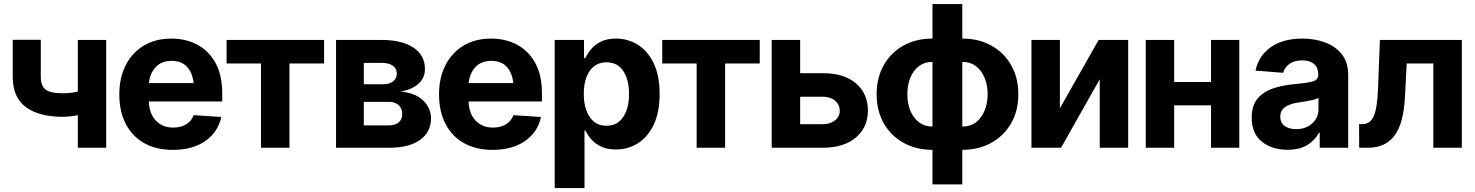

<svg xmlns="http://www.w3.org/2000/svg" viewBox="-20 -748 7465 972"><path d="M517.6 -545.9V0H374V-165Q354.5 -161.1 334.5 -158.9Q314.5 -156.7 296.4 -156.7Q178.7 -156.7 111.6 -205.3Q44.4 -253.9 44.4 -360.4V-546.4H186.5V-360.4Q186.5 -313 211.4 -294.2Q236.3 -275.4 296.4 -275.9Q334 -275.4 374 -284.2V-545.9Z M855 10.7Q770.5 10.7 710 -23.4Q649.4 -57.6 616.7 -120.6Q584 -183.6 584 -270.5Q584 -354.5 616.5 -418Q648.9 -481.4 708 -517.1Q767.1 -552.7 847.7 -552.7Q919.9 -552.7 978.3 -522Q1036.6 -491.2 1070.8 -429.7Q1105 -368.2 1105 -275.4V-234.4H733.4Q735.8 -171.9 769.5 -137Q803.2 -102.1 856.9 -102.1Q895 -102.1 922.1 -118.2Q949.2 -134.3 960.4 -165L1100.1 -155.8Q1084.5 -80.1 1020 -34.7Q955.6 10.7 855 10.7ZM848.6 -439.9Q797.9 -439.9 768.3 -408.4Q738.8 -377 733.9 -327.6H960Q954.6 -379.4 926.8 -409.7Q898.9 -439.9 848.6 -439.9Z M1127 -426.8V-545.9H1620.6V-426.8H1445.3V0H1301.3V-426.8Z M1681.2 0V-545.9H1913.1Q2014.2 -545.4 2072.8 -507.1Q2131.3 -468.8 2131.3 -397.9Q2131.3 -353.5 2098.4 -324Q2065.4 -294.4 2006.8 -284.2Q2080.1 -278.8 2120.8 -240.7Q2161.6 -202.6 2162.1 -148.9Q2161.6 -79.1 2106.4 -39.6Q2051.3 0 1949.2 0ZM1821.8 -321.3H1916.5Q1950.2 -320.8 1969.5 -335.4Q1988.8 -350.1 1988.8 -376Q1988.8 -401.4 1968.5 -415.5Q1948.2 -429.7 1913.1 -429.7H1821.8ZM1821.8 -113.3H1949.2Q1980.5 -113.3 1998.5 -128.4Q2016.6 -143.6 2016.1 -169.9Q2016.6 -198.7 1998.5 -215.6Q1980.5 -232.4 1949.2 -232.4H1821.8Z M2473.6 10.7Q2389.2 10.7 2328.6 -23.4Q2268.1 -57.6 2235.4 -120.6Q2202.6 -183.6 2202.6 -270.5Q2202.6 -354.5 2235.1 -418Q2267.6 -481.4 2326.7 -517.1Q2385.7 -552.7 2466.3 -552.7Q2538.6 -552.7 2596.9 -522Q2655.3 -491.2 2689.5 -429.7Q2723.6 -368.2 2723.6 -275.4V-234.4H2352.1Q2354.5 -171.9 2388.2 -137Q2421.9 -102.1 2475.6 -102.1Q2513.7 -102.1 2540.8 -118.2Q2567.9 -134.3 2579.1 -165L2718.8 -155.8Q2703.1 -80.1 2638.7 -34.7Q2574.2 10.7 2473.6 10.7ZM2467.3 -439.9Q2416.5 -439.9 2387 -408.4Q2357.4 -377 2352.5 -327.6H2578.6Q2573.2 -379.4 2545.4 -409.7Q2517.6 -439.9 2467.3 -439.9Z M2788.1 204.1V-545.9H2936.5V-453.6H2943.4Q2953.6 -476.1 2972.4 -499Q2991.2 -522 3022.2 -537.4Q3053.2 -552.7 3098.6 -552.7Q3158.7 -552.7 3208.7 -521.7Q3258.8 -490.7 3289.1 -428.2Q3319.3 -365.7 3319.3 -272Q3319.3 -180.7 3290 -118.2Q3260.7 -55.7 3210.4 -23.4Q3160.2 8.8 3098.1 8.8Q3054.2 8.8 3023.4 -5.9Q2992.7 -20.5 2973.4 -42.7Q2954.1 -64.9 2943.4 -87.4H2939V204.1ZM3050.3 -111.3Q3106 -111.3 3135.3 -156.2Q3164.6 -201.2 3164.6 -272.5Q3164.6 -343.8 3135.5 -388.2Q3106.4 -432.6 3050.3 -432.6Q2995.6 -432.6 2965.6 -389.2Q2935.5 -345.7 2935.5 -272.5Q2935.5 -199.7 2965.6 -155.5Q2995.6 -111.3 3050.3 -111.3Z M3332.5 -426.8V-545.9H3826.2V-426.8H3650.9V0H3506.8V-426.8Z M3886.7 -545.9H4030.8V-377.4H4144.5Q4252.4 -377.9 4313 -326.2Q4373.5 -274.4 4374 -188Q4373.5 -104 4313 -52Q4252.4 0 4144.5 0H3886.7ZM4030.8 -119.1H4144.5Q4182.1 -119.1 4206.5 -138.2Q4231 -157.2 4231.4 -187Q4231 -218.8 4206.5 -238.8Q4182.1 -258.8 4144.5 -258.3H4030.8Z M4700.7 10.7Q4617.2 10.3 4553.5 -25.4Q4489.7 -61 4453.9 -124.3Q4418 -187.5 4418 -270.5Q4418 -354.5 4453.9 -418Q4489.7 -481.4 4553.5 -517.1Q4617.2 -552.7 4700.7 -552.7V-727.5H4851.6V-552.7Q4935.1 -552.7 4999 -517.1Q5063 -481.4 5099.1 -418Q5135.3 -354.5 5135.3 -270.5Q5135.3 -187.5 5099.1 -124.3Q5063 -61 4999 -25.4Q4935.1 10.3 4851.6 10.7V185.5H4700.7ZM4700.7 -107.4V-434.6Q4660.2 -434.6 4631.6 -412.6Q4603 -390.6 4588.1 -353.5Q4573.2 -316.4 4573.7 -270.5Q4573.2 -225.1 4588.4 -188Q4603.5 -150.9 4632.1 -129.2Q4660.6 -107.4 4700.7 -107.4ZM4851.6 -107.4Q4912.6 -107.4 4946 -154.8Q4979.5 -202.1 4980 -270.5Q4980 -316.4 4964.8 -353.5Q4949.7 -390.6 4921.1 -412.6Q4892.6 -434.6 4851.6 -434.6Z M5345.7 -199.7 5542 -545.9H5691.4V0H5547.4V-346.7L5351.6 0H5201.7V-545.9H5345.7Z M5924.3 -545.9V-333H6110.8V-545.9H6253.9V0H6110.8V-214.8H5924.3V0H5780.3V-545.9Z M6498 10.3Q6419.9 10.3 6368.4 -30.5Q6316.9 -71.3 6316.9 -152.3Q6316.9 -213.4 6345.7 -248Q6374.5 -282.7 6421.1 -299.1Q6467.8 -315.4 6522 -320.8Q6592.8 -327.1 6623.3 -335Q6653.8 -342.8 6653.8 -369.1V-371.6Q6653.8 -405.3 6632.6 -423.8Q6611.3 -442.4 6572.8 -442.4Q6532.2 -442.4 6507.8 -424.6Q6483.4 -406.7 6476.1 -379.4L6335.9 -390.6Q6351.6 -465.3 6413.3 -509Q6475.1 -552.7 6573.7 -552.7Q6634.3 -552.7 6687 -533.7Q6739.7 -514.6 6772.5 -473.9Q6805.2 -433.1 6805.2 -368.2V0H6661.1V-76.2H6657.2Q6637.2 -37.6 6597.9 -13.7Q6558.6 10.3 6498 10.3ZM6541.5 -94.2Q6591.3 -94.2 6623 -123.3Q6654.8 -152.3 6654.8 -194.8V-252.9Q6645.5 -246.6 6627 -242.2Q6608.4 -237.8 6587.4 -234.4Q6566.4 -231 6550.3 -228.5Q6509.8 -222.7 6485.6 -205.8Q6461.4 -189 6461.4 -157.2Q6461.4 -126 6483.9 -110.1Q6506.3 -94.2 6541.5 -94.2Z M6860.8 0 6860.4 -119.6H6878.4Q6917 -120.1 6934.8 -160.2Q6952.6 -200.2 6956.5 -303.7L6965.8 -545.9H7380.4V0H7236.3V-426.8H7101.6L7092.8 -259.8Q7085.9 -122.6 7039.6 -61.3Q6993.2 0 6906.2 0Z"/></svg>

Font: Inter Tight
Style: Bold
Weight: 700
Designer: Rasmus Andersson
Foundry: rsms
Version: Version 3.004; ttfautohint (v1.8.4.7-5d5b)